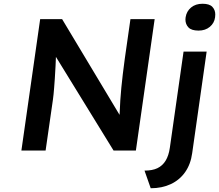

<svg xmlns="http://www.w3.org/2000/svg" viewBox="-20 -802 1167 1023"><path d="M94 0 194 -700H311L617 -190Q617 -198 618 -207Q619 -236 621 -268Q623 -300 626.5 -335Q630 -370 634.5 -408.5Q639 -447 645 -490L675 -700H804L704 0H585L278 -499Q277 -472 276 -451Q274 -411 272 -382.5Q270 -354 268.5 -335Q267 -316 265.5 -300.5Q264 -285 262 -271L223 0ZM1038 -639Q1000 -639 984 -656Q968 -673 968 -698Q968 -704 969 -710Q974 -742 998 -762Q1022 -782 1059 -782Q1096 -782 1111.5 -765.5Q1127 -749 1127 -725Q1127 -718 1126 -710Q1122 -679 1098 -659Q1074 -639 1038 -639ZM783 201 750 107Q792 107 819 94Q846 81 862.5 54Q879 27 885 -15L958 -527H1081L1004 14Q996 73 966.5 115Q937 157 890 179Q843 201 783 201Z"/></svg>

Font: Lexend Med
Style: Italic
Weight: 500
Italic angle: -8.13011°
Designer: Bonnie Shaver-Troup, Thomas Jockin
Foundry: Lexend
Version: Version 1.007